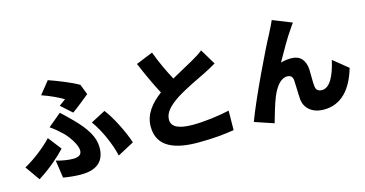

<svg xmlns="http://www.w3.org/2000/svg" viewBox="-86 -1210 3173 1670"><g transform="rotate(-15 1500.0 -375.0)"><path d="M448 -569 546 -481C588 -510 677 -582 705 -605L669 -698C596 -740 491 -781 405 -811L315 -699C390 -674 464 -638 507 -612C494 -602 471 -585 448 -569ZM291 -117 314 42C365 51 424 57 475 57C596 57 689 10 689 -130C689 -224 634 -314 519 -427C492 -455 466 -478 433 -510L314 -411C351 -386 386 -356 413 -330C452 -295 519 -204 519 -148C519 -111 495 -93 441 -93C401 -93 348 -101 291 -117ZM832 -18 980 -97C950 -193 871 -351 812 -425L680 -356C746 -268 810 -121 832 -18ZM367 -205 275 -324C214 -258 109 -176 21 -128L113 3C225 -67 312 -146 367 -205Z M1343 -808 1191 -746C1235 -642 1282 -539 1328 -453C1236 -384 1165 -301 1165 -188C1165 -3 1324 52 1530 52C1663 52 1763 42 1854 27L1856 -148C1761 -126 1625 -109 1526 -109C1398 -109 1334 -140 1334 -206C1334 -272 1390 -325 1467 -376C1555 -432 1673 -486 1732 -515C1773 -535 1809 -555 1844 -576L1760 -716C1731 -692 1699 -673 1656 -648C1613 -623 1537 -584 1464 -542C1424 -616 1380 -707 1343 -808Z M2594 -743 2422 -812C2401 -763 2379 -725 2366 -697C2313 -602 2116 -195 2042 4L2214 62C2230 7 2260 -101 2284 -159C2318 -241 2364 -304 2425 -304C2456 -304 2472 -286 2475 -256C2478 -223 2478 -139 2482 -88C2487 -8 2548 58 2661 58C2820 58 2917 -57 2969 -235L2837 -342C2807 -208 2760 -110 2687 -110C2660 -110 2636 -122 2632 -155C2626 -193 2629 -275 2627 -311C2622 -397 2579 -447 2499 -447C2467 -447 2435 -443 2404 -434C2452 -518 2510 -624 2562 -697C2573 -712 2583 -729 2594 -743Z"/></g></svg>

Font: Noto Sans JP Black
Style: Regular
Weight: 900
Designer: Ryoko NISHIZUKA 西塚涼子 (kana, bopomofo & ideographs); Paul D. Hunt (Latin, Greek & Cyrillic); Sandoll Communications 산돌커뮤니
Foundry: Adobe
Version: Version 2.002;hotconv 1.0.116;makeotfexe 2.5.65601